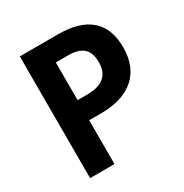

<svg xmlns="http://www.w3.org/2000/svg" viewBox="-165 -844 935 975"><g transform="rotate(-30 302.0 -357.0)"><path d="M85 0H228V-257H297C467 -257 563 -340 563 -492C563 -640 476 -714 310 -714H85ZM228 -375V-596H300C382 -596 418 -561 418 -488C418 -413 374 -375 284 -375Z"/></g></svg>

Font: Kathrein 75 Bold
Style: Regular
Weight: 700
Designer: Lazydogs Typefoundry, based on Open Sans by Ascender Corporation
Foundry: Lazydogs Typefoundry
Version: Version 1.003;PS 001.003;hotconv 1.0.88;makeotf.lib2.5.64775